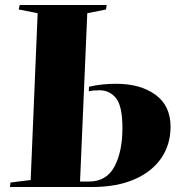

<svg xmlns="http://www.w3.org/2000/svg" viewBox="-20 -750 718 770"><path d="M131 -697 55 -712 59 -730H408L405 -712L330 -697L301 -22H337Q407 -22 439 -82Q471 -142 471 -236Q471 -324 445.5 -356Q420 -388 379 -388Q354 -388 336 -384L337 -402Q386 -414 446 -414Q543 -414 603.5 -370Q664 -326 664 -242Q664 -170 626.5 -115.5Q589 -61 518.5 -30.5Q448 0 349 0H20L22 -18L103 -28Z"/></svg>

Font: Literata 72pt ExtraBold
Style: Italic
Weight: 800
Italic angle: -2°
Designer: Latin by Veronika Burian and Jose Scaglione. Greek by Irene Vlachou. Cyrillic by Vera Evstafieva
Foundry: TypeTogether
Version: Version 3.002